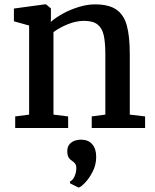

<svg xmlns="http://www.w3.org/2000/svg" viewBox="-20 -588 711 882"><path d="M43.9 0ZM113.8 -61.5V-470.7L43.9 -490.2V-548.8L188.5 -568.4H190.9L213.9 -549.3V-509.8L213.4 -487.3Q235.8 -507.3 269.8 -525.9Q303.7 -544.4 342.5 -556.2Q381.3 -567.9 416 -567.9Q479.5 -567.9 514.2 -544.2Q548.8 -520.5 562.5 -471.2Q576.2 -421.9 576.2 -337.4V-61.5L646.5 -53.2V0H401.4V-53.2L463.9 -61.5V-337.9Q463.9 -394.5 456.3 -427Q448.7 -459.5 427.7 -475.8Q406.7 -492.2 365.7 -492.2Q330.6 -492.2 292.5 -477.1Q254.4 -461.9 225.6 -440.4V-61.5L293 -53.2V0H49.8V-53.2ZM340.3 273.4 302.2 254.4 301.8 245.6Q314.9 239.7 322.8 221.4Q330.6 203.1 330.6 183.1Q330.6 170.9 324.7 163.3Q318.8 155.8 308.6 148.9Q299.3 143.1 294.2 133.3Q289.1 123.5 289.1 106.4Q289.1 86.4 299.3 74.7Q309.6 63 323.2 58.3Q336.9 53.7 348.6 53.7H353.5Q385.3 53.7 403.6 74.5Q421.9 95.2 421.9 132.8Q421.9 168.5 406 200Q390.1 231.4 370.4 251.7Q350.6 272 341.8 273.4Z"/></svg>

Font: Merriweather
Style: Regular
Weight: 400
Designer: Eben Sorkin
Foundry: Eben Sorkin
Version: Version 1.584; ttfautohint (v1.6)